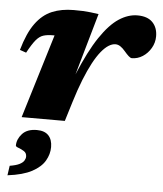

<svg xmlns="http://www.w3.org/2000/svg" viewBox="-53 -526 700 826"><g transform="rotate(5 297.5 -113.0)"><path d="M159.5 -362.5Q157.5 -362.5 155.8 -362.5Q154 -362.5 152 -362.5Q128 -362.5 111.2 -357.2Q94.5 -352 79.5 -334Q64.5 -316 44 -278L16.5 -287.5Q37.5 -361.5 67.8 -403Q98 -444.5 138.8 -461.5Q179.5 -478.5 232.5 -478.5Q255.5 -478.5 272 -477.8Q288.5 -477 304.2 -475.2Q320 -473.5 340 -470.5L261 -194L263.5 -203Q306.5 -306.5 347.2 -367Q388 -427.5 427.8 -453.5Q467.5 -479.5 507.5 -479.5Q551 -479.5 573 -456.8Q595 -434 595 -396.5Q595 -369 581.2 -345.5Q567.5 -322 545.8 -308Q524 -294 499 -294Q493 -294 484.8 -301.5Q476.5 -309 466 -321.5Q455.5 -334 445.2 -340.8Q435 -347.5 424 -347.5Q410 -347.5 394.5 -337.8Q379 -328 362.5 -307.8Q346 -287.5 329.2 -256.2Q312.5 -225 295.2 -181.8Q278 -138.5 261 -83L235.5 0H49ZM35 124Q35 96.5 56.2 73Q77.5 49.5 119.5 49.5Q153 49.5 169.8 67.5Q186.5 85.5 186.5 117.5Q186.5 148 170 176.5Q153.5 205 114.8 225.8Q76 246.5 10 254.5L16 213Q43.5 208.5 57.8 201.2Q72 194 77.5 185Q83 176 83 167.5Q83 152 71 144.5Q59 137 47 132.8Q35 128.5 35 124Z"/></g></svg>

Font: Newsreader ExtraBold
Style: Italic
Weight: 800
Italic angle: -17°
Designer: Hugues Gentile
Foundry: Production Type
Version: Version 1.003